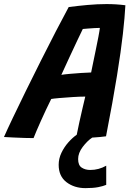

<svg xmlns="http://www.w3.org/2000/svg" viewBox="-67 -688 652 967"><path d="M102 7.5Q86.5 7.5 58 6.8Q29.5 6 0.2 4.5Q-29 3 -47 2Q-31.5 -33.5 -2.5 -94.2Q26.5 -155 63 -229.5Q99.5 -304 138.8 -382Q178 -460 214.5 -530.5Q251 -601 279 -652.5Q324.5 -658.5 374 -663Q423.5 -667.5 469.5 -667.5Q519 -667.5 564.5 -661.5Q561.5 -603 552 -517.8Q542.5 -432.5 522.2 -306.8Q502 -181 467 -1.5Q455.5 0.5 437 2Q418.5 3.5 397.5 5Q372.5 21.5 349.5 52Q326.5 82.5 326.5 113Q326.5 144.5 344.5 156.2Q362.5 168 387.5 168Q430.5 168 468 146.5V243Q453 249.5 427.8 254.5Q402.5 259.5 363.5 259.5Q307 259.5 267.8 229.5Q228.5 199.5 228.5 142Q228.5 111 242.2 82Q256 53 277 29.2Q298 5.5 319.5 -9.5Q324.5 -36 332.5 -71.8Q340.5 -107.5 348.5 -142.5Q356.5 -177.5 362.5 -201.5Q336 -201.5 299.5 -199.2Q263 -197 232 -194.2Q201 -191.5 191 -189.5Q163.5 -134 139 -79.2Q114.5 -24.5 102 7.5ZM242 -311Q256 -313.5 284 -316Q312 -318.5 341.8 -320.5Q371.5 -322.5 392 -323Q394.5 -335 400.8 -366Q407 -397 414.8 -433.8Q422.5 -470.5 428.5 -502Q434.5 -533.5 436 -547.5Q426.5 -547.5 408.5 -546.5Q390.5 -545.5 373.5 -544Q356.5 -542.5 350 -542Q340.5 -523 322.2 -484Q304 -445 282.2 -398.5Q260.5 -352 242 -311Z"/></svg>

Font: Grandstander SemiBold
Style: Italic
Weight: 600
Italic angle: -15°
Designer: Tyler Finck
Foundry: Etcetera Type Co
Version: Version 1.200; ttfautohint (v1.8.3)